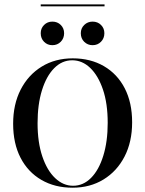

<svg xmlns="http://www.w3.org/2000/svg" viewBox="-20 -850 667 881"><path d="M312.9 11.3Q231.5 11.3 169.8 -24.6Q108.1 -60.5 74.2 -126.2Q40.3 -191.9 40.3 -282.3Q40.3 -371.8 75 -439.1Q109.7 -506.5 171.4 -544.4Q233.1 -582.3 313.7 -582.3Q395.2 -582.3 456.9 -546.4Q518.5 -510.5 552.4 -444.8Q586.3 -379 586.3 -288.7Q586.3 -199.2 551.6 -131.9Q516.9 -64.5 455.2 -26.6Q393.5 11.3 312.9 11.3ZM315.3 2.4Q362.1 2.4 398 -33.9Q433.9 -70.2 454 -135.5Q474.2 -200.8 474.2 -286.3Q474.2 -375 452.4 -439.1Q430.6 -503.2 394 -538.3Q357.3 -573.4 311.3 -573.4Q264.5 -573.4 228.6 -537.1Q192.7 -500.8 172.6 -435.9Q152.4 -371 152.4 -284.7Q152.4 -196.8 174.2 -132.3Q196 -67.7 233.1 -32.7Q270.2 2.4 315.3 2.4ZM220.2 -642.7Q197.6 -642.7 182.3 -658.1Q166.9 -673.4 166.9 -697.6Q166.9 -720.2 182.3 -735.5Q197.6 -750.8 220.2 -750.8Q243.5 -750.8 258.9 -735.5Q274.2 -720.2 274.2 -697.6Q274.2 -674.2 258.9 -658.5Q243.5 -642.7 220.2 -642.7ZM404.8 -642.7Q382.3 -642.7 366.5 -658.1Q350.8 -673.4 350.8 -697.6Q350.8 -720.2 366.5 -735.5Q382.3 -750.8 404.8 -750.8Q428.2 -750.8 443.5 -735.5Q458.9 -720.2 458.9 -697.6Q458.9 -674.2 443.5 -658.5Q428.2 -642.7 404.8 -642.7ZM166.9 -821V-829.8H459.7V-821Z"/></svg>

Font: Playfair 144pt SemiCondensed SemiBold
Style: Regular
Weight: 600
Width: 4
Designer: Claus Eggers Sørensen
Foundry: Claus Eggers Sørensen
Version: Version 2.203